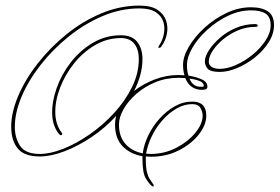

<svg xmlns="http://www.w3.org/2000/svg" viewBox="-20 -550 999 686"><path d="M122 9Q66 9 43 -20Q20 -49 20 -97Q20 -148 45 -207Q70 -266 114.5 -323Q159 -380 217 -427Q275 -474 341.5 -502Q408 -530 478 -530Q520 -530 542.5 -515Q565 -500 573 -477.5Q581 -455 576.5 -430.5Q572 -406 558 -386Q554 -379 548.5 -379Q543 -379 549 -388Q561 -406 565.5 -429Q570 -452 563.5 -472.5Q557 -493 536.5 -506.5Q516 -520 478 -520Q411 -520 346.5 -492.5Q282 -465 225.5 -419.5Q169 -374 125.5 -318.5Q82 -263 57.5 -205.5Q33 -148 33 -97Q33 -57 52 -28.5Q71 0 122 0Q160 0 206.5 -18.5Q253 -37 300.5 -70Q348 -103 387.5 -146Q427 -189 451.5 -238.5Q476 -288 476 -339Q476 -373 460 -393.5Q444 -414 412 -414Q363 -414 320 -389Q277 -364 245 -324Q213 -284 195 -237.5Q177 -191 177.5 -148Q178 -105 201 -75Q204 -71 200.5 -68Q197 -65 192 -70Q168 -98 166.5 -141.5Q165 -185 182 -234Q199 -283 232 -326Q265 -369 311 -396.5Q357 -424 412 -424Q452 -424 470.5 -400Q489 -376 489 -339Q489 -310 481 -281Q473 -252 459 -225Q491 -250 532.5 -266Q574 -282 618 -282Q628 -282 639 -281Q634 -298 634 -318Q634 -348 655 -383.5Q676 -419 711 -451Q746 -483 789 -503.5Q832 -524 877 -524Q915 -524 937 -509.5Q959 -495 959 -460Q959 -429 940 -399Q921 -369 891 -345Q861 -321 827.5 -307Q794 -293 765 -293Q732 -293 722 -304.5Q712 -316 712 -331Q712 -348 726.5 -370.5Q741 -393 765.5 -414.5Q790 -436 822.5 -450Q855 -464 891 -464Q900 -464 901 -459Q902 -454 892 -454Q859 -454 829 -441Q799 -428 776 -408.5Q753 -389 739.5 -368Q726 -347 726 -330Q726 -317 737 -310.5Q748 -304 765 -304Q792 -304 823.5 -318Q855 -332 883 -355Q911 -378 929 -405.5Q947 -433 947 -460Q947 -489 929.5 -501Q912 -513 877 -513Q835 -513 794.5 -493.5Q754 -474 720.5 -443.5Q687 -413 667.5 -379.5Q648 -346 648 -318Q648 -296 653 -280Q678 -276 699.5 -267Q721 -258 721 -240Q721 -233 715 -231Q709 -229 702 -229Q659 -229 642 -271Q630 -272 618 -272Q573 -272 534.5 -256Q496 -240 467 -214.5Q438 -189 421.5 -160Q405 -131 405 -105Q405 -62 428 -36Q451 -10 490 -2Q494 -33 509.5 -65.5Q525 -98 549.5 -125.5Q574 -153 604 -170Q634 -187 667 -187Q717 -187 717 -137Q717 -103 690 -69Q663 -35 618.5 -12.5Q574 10 519 10Q510 10 501 9Q501 14 501 19Q501 49 505 65Q509 81 515 90Q521 99 528 109Q530 112 529 115Q528 118 522 114Q513 107 501 87.5Q489 68 489 17Q489 12 489 8Q446 1 418.5 -27Q391 -55 391 -105Q391 -120 395 -136Q356 -93 307.5 -60.5Q259 -28 210.5 -9.5Q162 9 122 9ZM696 -240Q699 -240 703.5 -240Q708 -240 708 -244Q708 -255 692 -261Q676 -267 657 -269Q669 -240 696 -240ZM667 -178Q638 -178 610.5 -162Q583 -146 560 -120Q537 -94 522 -62.5Q507 -31 502 -1Q510 0 519 0Q567 0 609 -21.5Q651 -43 677.5 -75Q704 -107 704 -137Q704 -151 696 -164.5Q688 -178 667 -178Z"/></svg>

Font: Kapakana Light
Style: Regular
Weight: 300
Designer: Kyosuke Nagai
Version: Version 1.000